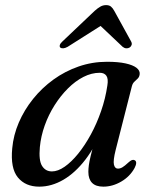

<svg xmlns="http://www.w3.org/2000/svg" viewBox="-20 -705 591 736"><path d="M423.4 -130.2Q413.2 -89.5 416.7 -74.1Q420.2 -58.6 432 -58.6Q440.8 -58.6 449.6 -63.9Q458.4 -69.2 471.7 -81.7Q480.1 -89.3 485.6 -91.4Q491.1 -93.4 496.2 -90.9Q502.1 -88 502 -80.2Q501.8 -72.4 495.9 -61Q478.1 -28.4 444.8 -9Q411.4 10.5 376.2 10.5Q347.2 10.5 333 -4Q318.7 -18.5 318.7 -46.4Q318.7 -58 320.6 -72Q322.5 -85.9 327.4 -106.5Q332.3 -127.1 341.4 -158Q350.5 -188.9 364.6 -234.1L374.1 -216.9Q346.6 -144.4 307.6 -93.5Q268.6 -42.6 223.1 -16Q177.6 10.5 130.4 10.5Q77.5 10.5 48.5 -24.8Q19.5 -60.1 26.9 -136.7Q31.4 -186.9 52.1 -235.2Q72.8 -283.4 106.7 -325.7Q140.6 -367.9 184.9 -400Q229.2 -432 281.3 -450.1Q333.5 -468.2 390.2 -468.2Q432.9 -468.2 461.1 -462Q489.2 -455.8 503 -445.3Q516.7 -434.7 515.5 -421.3Q514.5 -410.5 508.3 -404.3Q502 -398.1 495.3 -391.9Q488.5 -385.7 485.6 -374.7ZM132.8 -141.3Q128 -89.8 141.3 -68.9Q154.5 -47.9 179.1 -47.9Q201.9 -47.9 227.8 -65.9Q253.6 -83.8 279.6 -115.8Q305.5 -147.8 328.2 -189.5Q350.9 -231.1 367.5 -279.1Q384.2 -327.1 391.5 -377Q395.8 -402.8 387.9 -414.4Q380 -426 362.3 -426Q331 -426 299.8 -410.1Q268.6 -394.2 240.4 -366Q212.2 -337.9 189.2 -301.6Q166.2 -265.3 151.5 -224.2Q136.8 -183.1 132.8 -141.3ZM390.2 -621.2H349L450.2 -525.5Q456.6 -520.3 463.9 -519.8Q471.1 -519.3 477.1 -523Q482.4 -526.5 484.5 -532.7Q486.6 -538.9 482.4 -546.4L417.9 -663.6Q412.1 -674.2 405.3 -679.8Q398.5 -685.4 386.8 -685.4Q374.9 -685.4 365 -679.8Q355 -674.2 343.1 -663.6L219.6 -546.4Q211.3 -538.9 209.5 -532.7Q207.7 -526.5 210.8 -523Q215.1 -519.3 222.5 -519.8Q229.9 -520.3 239.3 -525.5Z"/></svg>

Font: Fraunces
Style: Italic
Weight: 900
Italic angle: -16°
Version: Version 1.000;[0bf87f6ff]